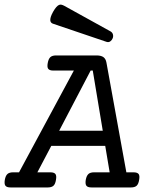

<svg xmlns="http://www.w3.org/2000/svg" viewBox="-45 -823 665 843"><path d="M175.8 -66.4Q192.4 -66.4 198.2 -59.1Q204.1 -51.8 200.7 -33.2Q197.8 -14.6 189.5 -7.3Q181.2 0 164.6 0H1.5Q-15.1 0 -21 -7.3Q-26.9 -14.6 -23.9 -33.2Q-20.5 -51.8 -12.2 -59.1Q-3.9 -66.4 12.7 -66.4H38.6L279.3 -513.2H189.5Q172.9 -513.2 167 -520.5Q161.1 -527.8 164.6 -546.4Q168 -564.9 176.3 -572.3Q184.6 -579.6 201.2 -579.6H378.9Q398.4 -579.6 408.9 -572.3Q419.4 -564.9 422.4 -547.9L509.8 -66.4H541Q557.6 -66.4 563.5 -59.1Q569.3 -51.8 565.9 -33.2Q563 -14.6 554.7 -7.3Q546.4 0 529.8 0H356.9Q340.3 0 334.5 -7.3Q328.6 -14.6 331.5 -33.2Q335 -51.8 343.3 -59.1Q351.6 -66.4 368.2 -66.4H436.5L417 -182.6H180.2L119.1 -66.4ZM214.8 -249H406.2L362.3 -513.2H353ZM440.4 -685.1Q448.7 -680.2 450.9 -671.6Q453.1 -663.1 449.7 -654.8Q446.3 -646.5 439.2 -641.4Q432.1 -636.2 422.9 -639.2L188 -718.8Q183.1 -720.2 179.7 -723.9Q176.3 -727.5 175.8 -733.6Q175.3 -739.7 178 -748.8Q180.7 -757.8 188 -771Q195.8 -784.7 202.1 -791.7Q208.5 -798.8 214.1 -801.3Q219.7 -803.7 225.3 -802.2Q231 -800.8 237.3 -797.4Z"/></svg>

Font: Courier Prime
Style: Italic
Weight: 400
Monospace: yes
Designer: Alan Dague-Greene
Foundry: Quote-Unquote Apps
Version: Version 1.202